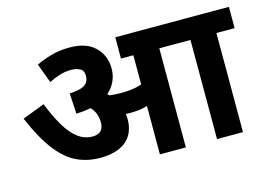

<svg xmlns="http://www.w3.org/2000/svg" viewBox="-87 -795 1327 958"><g transform="rotate(-15 577.0 -316.0)"><path d="M765 -512V0H631V-512H567V-622H859V-512ZM333 -632Q419 -632 464 -588Q509 -544 509 -477Q509 -428 483 -389.5Q457 -351 406 -328.5Q355 -306 281 -304L275 -410Q334 -413 355 -429Q376 -445 376 -474Q376 -503 356 -512.5Q336 -522 311 -522Q280 -522 251.5 -513Q223 -504 196 -490L159 -590Q188 -605 233.5 -618.5Q279 -632 333 -632ZM521 -211Q521 -164 500.5 -130Q480 -96 439.5 -78Q399 -60 340 -60Q277 -60 222.5 -84.5Q168 -109 118.5 -171.5Q69 -234 20 -348L135 -392Q163 -321 192.5 -272Q222 -223 256 -198Q290 -173 330 -173Q359 -173 373.5 -187.5Q388 -202 388 -230Q388 -271 366 -301Q344 -331 297 -359L376 -383L438 -374Q453 -362 467 -346Q481 -330 491 -313L502 -292Q511 -273 516 -252.5Q521 -232 521 -211ZM525 -346Q567 -346 601 -353Q635 -360 669 -379V-269Q639 -250 607.5 -244Q576 -238 542 -238Q521 -238 500.5 -239.5Q480 -241 462.5 -244Q445 -247 431 -249L419 -342L434 -355Q453 -351 474 -348.5Q495 -346 525 -346ZM1060 -512V0H926V-512H845V-622H1154V-512Z"/></g></svg>

Font: Noto Sans Devanagari
Style: Regular
Weight: 400
Designer: Jelle Bosma - Monotype Design Team
Foundry: Monotype Imaging Inc.
Version: Version 2.003